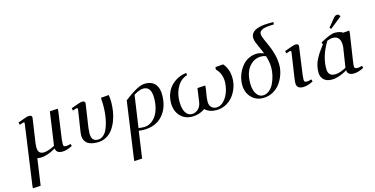

<svg xmlns="http://www.w3.org/2000/svg" viewBox="-94 -1216 3897 1997"><g transform="rotate(-15 1855.0 -217.5)"><path d="M54.2 293.9 56.2 269 146 -372.1Q147.9 -383.3 147 -388.2Q146 -393.1 141.1 -393.1Q129.9 -393.1 94.2 -378.9L86.9 -405.8Q152.3 -429.7 174.1 -436.8Q195.8 -443.8 209 -443.8Q241.2 -443.8 241.2 -418.9L238.8 -401.9L202.1 -150.9Q199.2 -128.4 199.2 -111.8Q199.2 -71.8 214.1 -54.4Q229 -37.1 262.2 -37.1Q287.6 -37.1 323.7 -50Q359.9 -63 380.9 -76.2L432.1 -434.1L518.1 -439L517.1 -411.1L476.1 -116.2Q473.1 -89.4 473.1 -70.8Q473.1 -52.7 479 -46.9Q484.9 -41 502.9 -41Q521.5 -41 551.8 -50.8L559.1 -26.9Q498.5 4.9 452.1 4.9Q383.8 4.9 380.9 -47.9Q287.1 6.8 215.8 6.8Q189.9 6.8 180.2 2L139.2 289.1Z M659.7 -405.8Q723.6 -429.2 746.3 -436.5Q769 -443.8 782.7 -443.8Q813 -443.8 813 -419.9Q813 -418.9 810.5 -401.9L774.9 -162.1Q771 -126.5 771 -105Q771 -60.1 788.1 -40Q805.2 -20 841.8 -20Q872.6 -20 897.7 -41.3Q922.9 -62.5 938.7 -96.2Q954.6 -129.9 965.3 -174.3Q976.1 -218.8 980.5 -262.5Q984.9 -306.2 984.9 -350.1Q984.9 -383.8 981.9 -405.8L982.9 -432.1L1067.9 -439Q1073.7 -395.5 1073.7 -363.8Q1073.7 -310.5 1065.2 -259Q1056.6 -207.5 1037.4 -159.2Q1018.1 -110.8 990.5 -74.2Q962.9 -37.6 921.1 -15.4Q879.4 6.8 829.6 6.8Q788.6 6.8 758.8 -2.2Q729 -11.2 712.6 -27.3Q696.3 -43.5 689 -62.7Q681.6 -82 681.6 -105Q681.6 -124.5 685.5 -149.9L719.7 -372.1Q722.7 -393.1 712.9 -393.1Q701.7 -393.1 666 -378.9Z M1147 293.9 1148.9 269 1233.9 -336.9Q1385.7 -456.1 1460 -456.1Q1500 -456.1 1528.8 -443.6Q1557.6 -431.2 1574 -408.9Q1590.3 -386.7 1597.7 -359.6Q1605 -332.5 1605 -298.8Q1605 -162.1 1531.2 -78.6Q1457.5 4.9 1327.6 4.9Q1297.9 4.9 1272.9 0L1231.9 289.1ZM1277.8 -26.9Q1305.2 -22 1337.9 -22Q1372.1 -22 1403.6 -39.3Q1435.1 -56.6 1460.2 -88.9Q1485.4 -121.1 1500.5 -173.1Q1515.6 -225.1 1515.6 -289.1Q1515.6 -411.1 1430.7 -411.1Q1389.2 -411.1 1327.6 -372.1Z M1671.4 -189Q1671.4 -247.6 1691.9 -296.9Q1712.4 -346.2 1746.1 -378.2Q1779.8 -410.2 1820.6 -429.2Q1861.3 -448.2 1904.3 -452.1L1908.7 -428.2Q1870.1 -418 1837.6 -388.4Q1805.2 -358.9 1782.7 -304.2Q1760.3 -249.5 1760.3 -180.2Q1760.3 -136.7 1769.5 -102.5Q1778.8 -68.4 1800.3 -46.1Q1821.8 -23.9 1853.5 -23.9Q1889.6 -23.9 1920.2 -50.3Q1950.7 -76.7 1957.5 -128.9L1977.5 -270L2062.5 -274.9L2061.5 -250L2045.4 -147.9Q2042.5 -126 2042.5 -106.9Q2042.5 -64.9 2064.5 -44.4Q2086.4 -23.9 2117.7 -23.9Q2162.6 -23.9 2198.7 -62.7Q2234.9 -101.6 2252.7 -155.8Q2270.5 -210 2270.5 -264.2Q2270.5 -306.2 2255.4 -343.3Q2240.2 -380.4 2212.4 -405.8L2214.4 -432.1L2299.3 -439Q2356.4 -374.5 2356.4 -273.9Q2356.4 -222.2 2338.4 -172.4Q2320.3 -122.6 2288.8 -83.7Q2257.3 -44.9 2210.9 -21Q2164.6 2.9 2112.3 2.9Q2033.2 2.9 1989.3 -41Q1925.3 2.9 1851.6 2.9Q1769.5 2.9 1720.5 -51.3Q1671.4 -105.5 1671.4 -189Z M2435.1 -182.1Q2435.1 -218.8 2444.3 -256.3Q2453.6 -293.9 2472.9 -329.8Q2492.2 -365.7 2519.3 -393.8Q2546.4 -421.9 2585 -439Q2623.5 -456.1 2668.5 -456.1Q2698.7 -456.1 2740.2 -439Q2729.5 -469.2 2710.9 -508.5Q2692.4 -547.9 2682.4 -575Q2672.4 -602.1 2672.4 -626Q2672.4 -650.9 2685.5 -669.9Q2698.7 -689 2719 -700Q2739.3 -710.9 2767.6 -717.8Q2795.9 -724.6 2821.8 -726.8Q2847.7 -729 2876.5 -729H2918.5L2916 -704.1Q2899.4 -703.6 2890.1 -703.1Q2880.9 -702.6 2864 -701.7Q2847.2 -700.7 2836.9 -698.7Q2826.7 -696.8 2812.7 -693.8Q2798.8 -690.9 2790.5 -686.5Q2782.2 -682.1 2773.9 -676Q2765.6 -669.9 2762 -661.6Q2758.3 -653.3 2758.3 -643.1Q2758.3 -622.6 2774.7 -583.3Q2791 -543.9 2810.3 -503.4Q2829.6 -462.9 2845.9 -401.9Q2862.3 -340.8 2862.3 -282.2Q2862.3 -231.9 2845 -180.9Q2827.6 -129.9 2796.9 -87.9Q2766.1 -45.9 2718.3 -19.5Q2670.4 6.8 2614.3 6.8Q2533.2 6.8 2484.1 -47.9Q2435.1 -102.5 2435.1 -182.1ZM2520 -174.8Q2520 -134.8 2529.8 -100.8Q2539.6 -66.9 2562.3 -43.5Q2585 -20 2617.2 -20Q2654.3 -20 2685.3 -45.2Q2716.3 -70.3 2735.1 -109.6Q2753.9 -148.9 2764.2 -193.1Q2774.4 -237.3 2774.4 -278.8Q2774.4 -338.9 2752.4 -405.8Q2729.5 -416 2701.2 -416Q2624 -416 2572 -352.8Q2520 -289.6 2520 -174.8Z M2958 -405.8Q3022 -429.2 3044.7 -436.5Q3067.4 -443.8 3081.1 -443.8Q3111.3 -443.8 3111.3 -419.9Q3111.3 -418.9 3108.9 -401.9L3069.3 -116.2Q3065.9 -85.9 3065.9 -70.8Q3065.9 -52.7 3072 -46.9Q3078.1 -41 3096.2 -41Q3114.7 -41 3145 -50.8L3152.3 -26.9Q3091.8 4.9 3044.9 4.9Q2974.1 4.9 2974.1 -54.2Q2974.1 -72.8 2980 -113.8L3018.1 -372.1Q3021 -393.1 3011.2 -393.1Q3000 -393.1 2964.4 -378.9Z M3234.9 -99.1Q3234.9 -137.2 3242.7 -171.6Q3250.5 -206.1 3268.1 -240Q3285.6 -273.9 3304.9 -302.7Q3324.2 -331.5 3355 -371.1L3347.2 -394Q3456.1 -456.1 3504.9 -456.1Q3560.1 -456.1 3591.8 -434.1L3658.2 -439L3656.2 -411.1L3611.8 -116.2Q3606.9 -79.6 3606.9 -70.8Q3606.9 -53.2 3614.7 -47.1Q3622.6 -41 3641.1 -41Q3659.7 -41 3689.9 -50.8L3697.3 -26.9Q3636.7 4.9 3589.8 4.9Q3522 4.9 3519 -47.9Q3425.3 6.8 3354 6.8Q3294.4 6.8 3264.6 -23.7Q3234.9 -54.2 3234.9 -99.1ZM3323.2 -119.1Q3323.2 -75.2 3342.5 -56.2Q3361.8 -37.1 3399.9 -37.1Q3427.7 -37.1 3461.4 -49.6Q3495.1 -62 3519 -76.2L3548.8 -269Q3553.2 -291 3553.2 -309.1Q3553.2 -410.2 3471.2 -410.2Q3446.3 -410.2 3410.2 -396Q3323.2 -255.4 3323.2 -119.1ZM3465.8 -520 3528.8 -597.2Q3544.9 -616.7 3554.4 -623.8Q3564 -630.9 3576.2 -630.9Q3580.6 -630.9 3585.7 -629.2Q3590.8 -627.4 3593.8 -626L3597.2 -624L3606.9 -605L3481 -504.9Z"/></g></svg>

Font: Dehuti
Style: Bold-Italic
Weight: 700
Version: Version 1.2